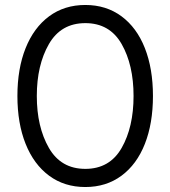

<svg xmlns="http://www.w3.org/2000/svg" viewBox="-20 -736 685 772"><path d="M50 -350Q50 -460 83 -542.5Q116 -625 177.5 -670.5Q239 -716 323 -716Q407 -716 468.5 -670.5Q530 -625 562.5 -542.5Q595 -460 595 -350Q595 -240 562.5 -157.5Q530 -75 468.5 -29.5Q407 16 323 16Q239 16 177.5 -29.5Q116 -75 83 -157.5Q50 -240 50 -350ZM517 -350Q517 -475 469 -559Q421 -643 323 -643Q225 -643 176.5 -558.5Q128 -474 128 -350Q128 -226 176.5 -141.5Q225 -57 323 -57Q421 -57 469 -141Q517 -225 517 -350Z"/></svg>

Font: Uncut Sans VF
Style: Regular
Weight: 400
Designer: Kasper Nordkvist
Foundry: Uncut Type
Version: Version 1.100;FEAKit 1.0